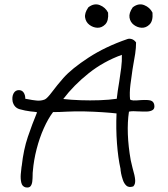

<svg xmlns="http://www.w3.org/2000/svg" viewBox="-20 -820 757 865"><path d="M95 24Q80 20 76 3Q72 -14 73.5 -34.5Q75 -55 77 -68Q78 -72 78 -73Q86 -146 105.5 -203.5Q125 -261 147 -314Q140 -316 133 -316.5Q126 -317 118 -318Q93 -321 68.5 -328Q44 -335 37 -362Q33 -384 41 -399Q49 -414 65 -414Q79 -414 86.5 -403Q94 -392 94 -375Q98 -374 106 -373Q125 -369 145 -367Q165 -365 182 -372Q193 -377 215 -406.5Q237 -436 265 -468Q303 -511 379 -560.5Q455 -610 554 -644Q562 -647 573 -644Q584 -641 593 -629Q593 -604 589 -577.5Q585 -551 580 -525Q579 -521 578.5 -516Q578 -511 577 -507Q572 -475 567.5 -438Q563 -401 566 -372Q571 -368 581.5 -367.5Q592 -367 614 -369Q646 -371 659 -367Q672 -363 675 -348Q678 -331 668 -324.5Q658 -318 641.5 -317.5Q625 -317 609 -318H608H606Q593 -319 581 -319Q569 -319 561 -317Q554 -271 556 -215.5Q558 -160 569 -98Q571 -90 573 -81Q575 -72 577 -64Q588 -27 589 -8.5Q590 10 581 19L580 20Q560 26 549.5 16.5Q539 7 533.5 -9.5Q528 -26 525 -41Q525 -42 525 -43Q524 -47 523.5 -51Q523 -55 523 -59Q512 -108 507 -174Q502 -240 505 -309Q479 -312 441 -314.5Q403 -317 361.5 -318Q320 -319 281 -317Q265 -316 249 -315.5Q233 -315 219 -315Q197 -286 177.5 -242.5Q158 -199 145 -148.5Q132 -98 128 -49Q127 -43 127 -29Q127 -17 125.5 -3Q124 11 117.5 19Q111 27 95 24ZM265 -374Q300 -370 343 -368.5Q386 -367 429 -368.5Q472 -370 506 -375Q508 -392 510.5 -410.5Q513 -429 517 -451Q522 -483 526 -514Q530 -545 529 -573Q446 -543 379 -489.5Q312 -436 265 -374ZM418 -695Q399 -696 383 -708Q367 -720 363.5 -740.5Q360 -761 378 -787Q404 -807 429.5 -797Q455 -787 467 -763Q470 -726 454 -710Q438 -694 418 -695ZM618 -695Q599 -696 583 -708Q567 -720 563.5 -740.5Q560 -761 578 -787Q604 -807 629.5 -797Q655 -787 667 -763Q670 -726 654 -710Q638 -694 618 -695Z"/></svg>

Font: Yuji Hentaigana Akebono
Style: Regular
Weight: 400
Designer: Kataoka Yuji
Foundry: Kinuta Font Factory
Version: Version 3.002